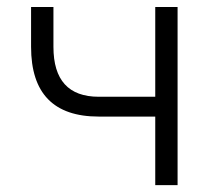

<svg xmlns="http://www.w3.org/2000/svg" viewBox="-20 -538 626 558"><path d="M267.1 -199.2Q70.3 -199.2 70.3 -401.9V-517.6H135.3V-401.9Q135.3 -256.8 267.1 -256.8H431.2V-517.6H496.1V0H431.2V-199.2Z"/></svg>

Font: Caskaydia Cove Light
Style: Regular
Weight: 300
Monospace: yes
Designer: Aaron Bell
Foundry: Saja Typeworks
Version: Version 4.300; ttfautohint (v1.8.3)